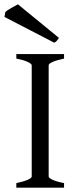

<svg xmlns="http://www.w3.org/2000/svg" viewBox="-41 -864 358 884"><path d="M34.2 0V-21Q67.4 -27.8 86.2 -36.1Q105 -44.4 105 -50.8V-564Q105 -569.8 87.2 -578.6Q69.3 -587.4 34.2 -594.2V-615.2H253.9V-594.2Q221.2 -587.4 202.1 -579.1Q183.1 -570.8 183.1 -564V-50.8Q183.1 -44.9 200.9 -36.4Q218.8 -27.8 253.9 -21V0ZM208.5 -667.5 -20.5 -786.1 -16.6 -808.1Q-9.3 -815.9 10.7 -827.1Q30.8 -838.4 41.5 -844.2L230.5 -689.5Q223.6 -680.2 220.2 -675.8Q216.8 -671.4 208.5 -667.5Z"/></svg>

Font: David Libre
Style: Regular
Weight: 400
Designer: Ismar David, J. Victor Gaultney, Annie Olsen and Meir Sadan
Foundry: Monotype Imaging Inc. & SIL International
Version: Version 1.100; ttfautohint (v1.8.4.7-5d5b)